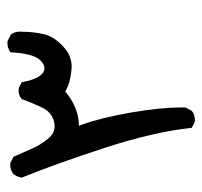

<svg xmlns="http://www.w3.org/2000/svg" viewBox="-34 -358 567 540"><g transform="rotate(-90 250.0 -87.5)"><path d="M177.7 176.3Q180.7 176.8 182.9 176.8Q185.1 176.8 187 176.5Q189 176.3 191.2 175.8Q193.4 175.3 195.1 174.8Q196.8 174.3 198.7 173.6Q200.7 172.9 202.1 172.4Q205.6 170.4 208.5 168L218.3 150.4Q218.3 144 218.3 137.2Q218.3 81.1 204.1 -2.4Q189.9 -85.9 168.9 -144L166.5 -149.4L172.9 -149.9Q219.2 -151.9 260.7 -186L263.2 -188L266.1 -186.5Q288.6 -173.3 325.7 -170.4Q329.1 -169.9 335 -169.9Q340.8 -169.9 350.3 -171.9Q359.9 -173.8 370.1 -179.2Q381.8 -186 394 -197.8Q418.5 -222.2 424.3 -248Q431.2 -276.9 431.2 -309.6L431.6 -315.4Q431.6 -331.1 422.9 -341.3L405.3 -350.1Q402.8 -350.6 400.4 -350.6Q385.3 -350.6 373.5 -342.3Q370.1 -277.3 350.6 -257.8Q339.4 -246.6 328.6 -246.6Q319.3 -246.6 311.5 -254.4Q296.9 -269 289.1 -310.5L272.5 -318.8Q269.5 -319.3 265.1 -319.3Q260.7 -319.3 254.4 -317.4Q248 -315.4 242.2 -311Q228.5 -274.4 216.8 -251Q204.1 -225.6 177.2 -219.2Q171.4 -217.8 166 -217.8Q145.5 -217.8 130.4 -236.3Q112.3 -258.3 101.6 -283.7Q90.8 -309.1 79.6 -333.5L62.5 -342.3Q60.1 -342.8 57.6 -342.8Q42 -342.8 31.2 -334Q22.9 -323.7 21 -310.1Q62 -208.5 105.7 -73.7Q149.4 61 161.1 168Z"/></g></svg>

Font: Bakudai
Style: Light
Weight: 300
Version: Version 1.48